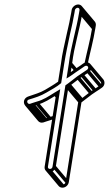

<svg xmlns="http://www.w3.org/2000/svg" viewBox="-20 -760 498 878"><path d="M337.6 -739.5C323.9 -739.5 309.8 -728 307.6 -714L305.5 -701C304.3 -693.2 302.6 -684.7 300.5 -675.5L300.5 -675.3L300.4 -675C297 -653.2 290.3 -628.8 285.3 -604.9C275.8 -558.9 264.3 -516.3 258.6 -467.8L245.7 -386.4C245.8 -386.5 244.4 -385.6 243.6 -385.1C224.3 -371.4 205.7 -361 186.2 -349.2C163.6 -335.7 137 -328.7 110.6 -319.3C75.8 -308.2 87.5 -263.2 119.2 -270.9L131.2 -275C138.4 -277.5 144 -279.5 149.4 -280.8C183.3 -289.6 209.5 -308.1 235.8 -324L184.2 2C181.9 16.5 191.9 27.5 206.1 27.5C220.5 27.5 232.9 16.1 235.2 2L292.9 -362.4C308.9 -374.3 326.3 -388.1 340.9 -399.2L358.4 -410.9C369 -417.3 376.5 -423 385.4 -429C414.8 -449.8 389.5 -490.8 359.6 -468.9C350.4 -462.7 343.8 -456.9 335.4 -452.2L317.1 -440C312.5 -436.8 308.4 -433.7 303.6 -430.1L309.8 -469.2C318.8 -547.7 344.2 -623 356.5 -701L358.6 -714C360.8 -727.7 351.5 -739.5 337.6 -739.5ZM199.2 2 255.3 -352 229 -336.2C202.6 -319.7 177.6 -303 147.9 -295.3C142.1 -293.8 135.1 -291.7 128.1 -289L116.8 -285.1C105.5 -282.1 97.9 -300.9 112.3 -304.8C139.3 -312.9 166.8 -321.3 192.5 -336.8C213.8 -349.6 239.3 -362.2 259.7 -379.9L273.6 -468.1C281.2 -516 290.5 -557.3 300.2 -604.1C305 -627.4 311.8 -652 315.4 -675C316.7 -683.3 319.3 -693.2 320.5 -701L322.6 -714C323.4 -719 329.7 -724.5 335.2 -724.5C340.7 -724.5 344.4 -719.4 343.6 -714L341.5 -701C329.5 -625 303.9 -548.8 294.8 -468.8L284 -401L296.9 -408.8C307.1 -414.9 316.6 -422.7 324.4 -428L341.9 -439.8C353.1 -447.3 358.8 -451.6 366.9 -457C380.3 -465.4 389.9 -449.5 378 -440.8C363.5 -431 348.2 -420.8 333.4 -410.9C316.9 -398.7 297.5 -382.1 279.1 -369.7L220.2 2C219.2 8.6 214.5 12.5 208.5 12.5C202.3 12.5 198.2 8.2 199.2 2ZM201.2 25.3 260.7 96 273 85.4 213.5 14.7ZM221.5 7.3 281.1 78 293.3 67.4 233.8 -3.3ZM279.8 -360.7 339.3 -290 351.6 -300.6 292.1 -371.3ZM288.9 -367.7 348.4 -297 360.7 -307.6 301.2 -378.3ZM331 -399.7 390.5 -329 402.8 -339.6 343.3 -410.3ZM348.9 -411.7 408.4 -341 420.7 -351.6 361.2 -422.3ZM375.8 -429.7 435.3 -359 447.6 -369.6 388.1 -440.3ZM296.1 -463.7 321.6 -433.4 333.9 -444 308.4 -474.3ZM342.9 -695.7 402.4 -625 414.7 -635.6 355.2 -706.3ZM345 -708.7 404.5 -638 416.7 -648.6 357.2 -719.3ZM111.9 -272.7 171.4 -202 183.7 -212.6 124.2 -283.3ZM123.5 -276.7 183 -206 195.3 -216.6 135.8 -287.3ZM142.5 -282.7 202 -212 214.3 -222.6 154.8 -293.3ZM226.1 -324.7 236.2 -312.7 248.5 -323.3 238.4 -335.3ZM225.6 -230.6C219.7 -228.2 213.5 -226.1 207.4 -224.5C201.7 -223.1 194.6 -220.9 187.6 -218.3L176.4 -214.4C172.3 -213.1 168.9 -214.5 166.7 -217.2L107.2 -287.9L94.9 -277.3L154.4 -206.6C159.4 -200.7 168.3 -197 178.7 -200.2L190.7 -204.3C197.9 -206.8 203.5 -208.7 208.9 -210C216.1 -211.9 222.7 -214.1 229.2 -216.7ZM341.6 -721.5 401.1 -650.8C402.8 -648.8 403.5 -646 403.1 -643.3L401 -630.3C392.5 -576.5 377.4 -522.9 365.9 -467.8L380.8 -467C392.1 -521.4 407.3 -575.3 416 -630.3L418.1 -643.3C419.2 -650.3 417.3 -656.8 413.4 -661.5L353.9 -732.2ZM417.9 -340.2C428.5 -346.6 436.1 -352.3 445 -358.3C461.3 -368.6 459.8 -388.2 452.5 -396.9L393 -467.6L380.7 -457L440.2 -386.3C444.1 -381.7 443.8 -374.7 437.5 -370.1C428.8 -364.2 420.8 -358 411.2 -352.4L392.9 -340.1C376.4 -328 357 -311.4 338.6 -299L279.7 72.7C278.7 79.3 274 83.2 268 83.2C264.7 83.2 262.1 82 260.5 80L201 9.3L188.7 19.9L248.2 90.6C252.2 95.4 258.5 98.2 265.7 98.2C280.1 98.2 292.4 86.8 294.7 72.7L352.4 -291.7C368.4 -303.6 385.8 -317.4 400.4 -328.4Z"/></svg>

Font: CiSf OpenHand
Style: GlsObl
Weight: 400
Foundry: Cannot Into Space Fonts
Version: Version 0.7892